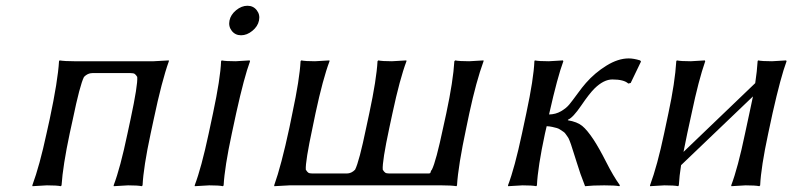

<svg xmlns="http://www.w3.org/2000/svg" viewBox="-20 -641 2750 664"><path d="M511.7 -229 501 -179.2Q476.1 -63 473.1 0L470.2 2.9Q456.5 0 422.9 0Q422.9 0 373.5 2.9L373 0Q396 -60.1 420.9 -179.2L431.6 -229Q457 -347.7 454.6 -375Q450.2 -382.3 446 -385.3Q441.9 -388.2 431.6 -388.2H299.3Q283.2 -388.2 270.5 -375Q256.3 -347.2 231.9 -229L221.2 -180.2Q197.3 -67.4 192.9 0L190.4 2.9Q176.3 0 142.1 0L92.3 2.9L91.8 0Q117.2 -68.8 141.1 -180.2L151.9 -229Q180.2 -361.8 184.1 -429.2L186 -432.1Q203.6 -429.2 237.3 -429.2H511.2Q511.2 -429.2 564 -432.1V-429.2Q539.6 -361.3 511.7 -229Z M716.8 -250Q742.2 -369.1 744.6 -429.2L746.6 -432.1Q760.3 -429.2 794.9 -429.2Q794.9 -429.2 843.3 -432.1L844.7 -429.2Q824.7 -375.5 796.9 -250L781.7 -179.2Q756.8 -63 753.4 0L751 2.9Q737.3 0 703.6 0Q703.6 0 653.8 2.9L653.3 0Q676.3 -60.1 701.7 -179.2ZM781.5 -534.4Q769.5 -549.8 773.7 -570.1Q777.8 -590.3 796.6 -605.7Q815.4 -621.1 835.7 -621.1Q856 -621.1 867.9 -605.7Q879.9 -590.3 875.7 -570.1Q871.6 -549.8 852.8 -534.4Q834 -519 813.7 -519Q793.5 -519 781.5 -534.4Z M1592.8 -200.2Q1564.5 -67.4 1560.5 0L1558.6 2.9Q1541 0 1507.3 0H981.4Q981.4 0 928.7 2.9L928.2 0Q952.6 -67.9 981 -200.2L991.2 -250Q1016.1 -366.7 1019.5 -429.2L1022 -432.1Q1035.6 -429.2 1069.3 -429.2Q1069.3 -429.2 1119.1 -432.1L1119.6 -429.2Q1096.7 -368.7 1071.3 -250L1061 -200.2Q1035.6 -81.5 1037.6 -54.2Q1042 -46.9 1046.1 -43.9Q1050.3 -41 1061 -41H1179.2Q1195.3 -41 1208 -54.2Q1222.2 -82 1246.6 -200.2L1257.3 -250Q1282.2 -366.7 1285.6 -429.2L1288.1 -432.1Q1301.8 -429.2 1335.4 -429.2L1385.3 -432.1L1385.7 -429.2Q1362.8 -368.7 1337.4 -250L1326.7 -200.2Q1301.3 -81.5 1303.7 -54.2Q1308.1 -46.9 1312.3 -43.9Q1316.4 -41 1327.1 -41H1459Q1465.8 -41 1467.3 -42Q1468.8 -43 1469.5 -46.9Q1470.2 -50.8 1473.6 -54.2Q1487.8 -82 1512.7 -200.2L1523.4 -249Q1547.4 -361.8 1551.3 -429.2L1554.2 -432.1Q1568.4 -429.2 1602.5 -429.2L1652.3 -432.1V-429.2Q1627 -360.4 1603 -249Z M1800.3 -250Q1825.7 -369.1 1828.1 -429.2L1829.6 -432.1Q1843.3 -429.2 1877.9 -429.2Q1877.9 -429.2 1926.8 -432.1L1928.2 -429.2Q1908.2 -375.5 1879.9 -250L1878.9 -245.1Q1901.9 -245.6 1920.2 -256.3Q1938.5 -267.1 1948.7 -279.5Q1959 -292 1976.6 -316.2Q1994.1 -340.3 2006.3 -354Q2037.1 -389.2 2077.4 -414.1Q2117.7 -439 2154.3 -439Q2171.4 -439 2193.8 -432.1L2196.8 -428.2L2161.1 -354L2152.8 -352.1Q2137.7 -366.2 2097.7 -366.2Q2067.9 -366.2 2036.1 -335Q2018.6 -317.9 1990 -275.9Q1961.4 -233.9 1944.3 -227.1L1943.8 -225.1Q1976.1 -219.7 1993.4 -205.6Q2010.7 -191.4 2032.7 -158.2Q2052.2 -128.4 2076.7 -80.1Q2101.1 -31.7 2124 0L2121.6 2.9Q2107.4 0 2069.8 0Q2029.3 0 2003.4 2.9Q1994.1 -20.5 1987.3 -40Q1980.5 -59.6 1973.9 -81.3Q1967.3 -103 1963.9 -112.8Q1962.9 -115.7 1959.2 -127.4Q1955.6 -139.2 1954.6 -141.8Q1953.6 -144.5 1950 -154.1Q1946.3 -163.6 1944.3 -166Q1942.4 -168.5 1937.7 -175.5Q1933.1 -182.6 1929.2 -184.8Q1925.3 -187 1918.9 -191.7Q1912.6 -196.3 1905.8 -198.2Q1898.9 -200.2 1889.9 -202.1Q1880.9 -204.1 1870.6 -204.6L1864.7 -179.2Q1839.8 -63 1836.9 0L1834.5 2.9Q1820.8 0 1787.1 0L1737.3 2.9L1736.8 0Q1759.8 -60.1 1785.2 -179.2Z M2372.1 -250 2356.9 -180.2Q2348.6 -141.1 2343.8 -115.7L2591.8 -353.5Q2598.1 -395 2600.1 -429.2L2601.6 -432.1Q2615.2 -429.2 2649.9 -429.2Q2649.9 -429.2 2698.7 -432.1L2700.2 -429.2Q2680.2 -375.5 2651.9 -250L2636.7 -179.2Q2611.8 -63 2608.9 0L2606 2.9Q2592.3 0 2558.6 0Q2558.6 0 2509.3 2.9L2508.8 0Q2531.7 -60.1 2556.6 -179.2L2571.8 -250Q2579.1 -285.2 2584 -307.6L2335.4 -69.8Q2329.6 -33.7 2327.6 0L2325.2 2.9Q2312 0 2277.8 0Q2277.8 0 2228 2.9V0Q2253.4 -68.8 2276.9 -180.2L2291.5 -249Q2314.5 -356.4 2318.8 -429.2L2320.8 -432.1Q2334.5 -429.2 2369.1 -429.2Q2369.1 -429.2 2417.5 -432.1L2418.9 -429.2Q2396 -363.8 2372.1 -250Z"/></svg>

Font: Linux Biolinum
Style: Italic
Weight: 400
Italic angle: -12°
Designer: Philipp H. Poll
Foundry: Philipp H. Poll
Version: Version 1.1.3 ; ttfautohint (v0.9)